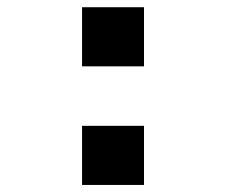

<svg xmlns="http://www.w3.org/2000/svg" viewBox="-20 -544 640 544"><path d="M212.5 -20H388V-187.5H212.5ZM212.5 -356H388V-523.5H212.5Z"/></svg>

Font: Kode Mono
Style: Regular
Weight: 400
Monospace: yes
Designer: Isa Ozler
Foundry: Kadena LLC
Version: Version 1.000;gftools[0.9.28]